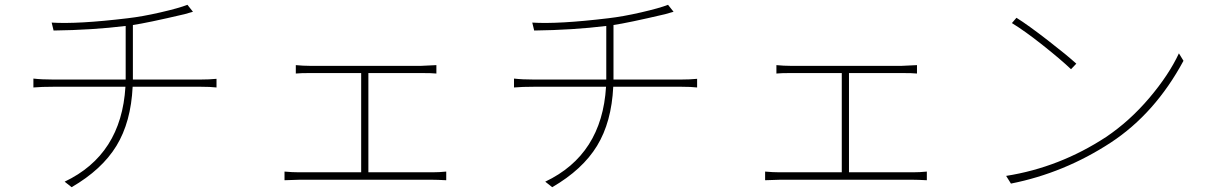

<svg xmlns="http://www.w3.org/2000/svg" viewBox="-20 -763 5040 799"><path d="M533 -432H813Q851 -432 881 -435V-399Q856 -402 814 -402H532Q525 -255 464.5 -156Q404 -57 278 16L249 -7Q485 -119 502 -402H204Q152 -402 119 -399V-436Q153 -432 202 -432H503V-449V-655Q364 -638 203 -636L195 -669Q303 -662 511 -687Q572 -694 648 -711.5Q724 -729 760 -743L783 -714Q779 -713 767 -709.5Q755 -706 748 -704Q590 -667 533 -659V-449Z M1513 -46H1779Q1808 -46 1837 -49V-13Q1799 -15 1779 -15H1225Q1208 -15 1164 -13V-49Q1196 -46 1225 -46H1483V-459H1270Q1231 -459 1211 -457V-492Q1242 -489 1269 -489H1733Q1745 -489 1796 -492V-457Q1778 -459 1733 -459H1513Z M2533 -432H2813Q2851 -432 2881 -435V-399Q2856 -402 2814 -402H2532Q2525 -255 2464.5 -156Q2404 -57 2278 16L2249 -7Q2485 -119 2502 -402H2204Q2152 -402 2119 -399V-436Q2153 -432 2202 -432H2503V-449V-655Q2364 -638 2203 -636L2195 -669Q2303 -662 2511 -687Q2572 -694 2648 -711.5Q2724 -729 2760 -743L2783 -714Q2779 -713 2767 -709.5Q2755 -706 2748 -704Q2590 -667 2533 -659V-449Z M3513 -46H3779Q3808 -46 3837 -49V-13Q3799 -15 3779 -15H3225Q3208 -15 3164 -13V-49Q3196 -46 3225 -46H3483V-459H3270Q3231 -459 3211 -457V-492Q3242 -489 3269 -489H3733Q3745 -489 3796 -492V-457Q3778 -459 3733 -459H3513Z M4210 -689Q4258 -659 4340 -595.5Q4422 -532 4459 -498L4437 -475Q4395 -515 4320 -574.5Q4245 -634 4191 -667ZM4167 -31Q4389 -66 4583 -193Q4681 -259 4762.5 -355Q4844 -451 4886 -541L4905 -510Q4787 -291 4603 -170Q4409 -43 4187 1Z"/></svg>

Font: Noto Sans Korean Thin
Style: Regular
Weight: 250
Designer: Ryoko NISHIZUKA  (kana & ideographs); Paul D. Hunt (Latin, Greek & Cyrillic); Wenlong ZHANG  (bopomofo); Sandoll Communi
Foundry: Adobe Systems Incorporated
Version: Version 1.0001;PS 1;hotconv 1.0.78;makeotf.lib2.5.61930